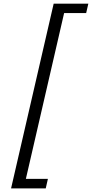

<svg xmlns="http://www.w3.org/2000/svg" viewBox="-20 -827 515 1076"><path d="M280.8 -806.6H475.1L462.9 -753.9H339.4L125 175.3H248.5L236.3 229H42Z"/></svg>

Font: Glacial Indifference
Style: Italic
Weight: 400
Designer: Alfredo Marco Pradil
Foundry: Alfredo Marco Pradil
Version: Version 1.312